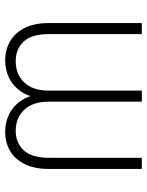

<svg xmlns="http://www.w3.org/2000/svg" viewBox="68 -630 572 748"><g transform="rotate(90 354.0 -256.0)"><path d="M215.8 9.8Q172.9 9.8 139.9 -9.8Q106.9 -29.3 88.4 -67.1Q69.8 -105 69.8 -160.6V-522.5H112.8V-160.6Q112.8 -92.8 142.1 -62Q171.4 -31.2 218.3 -31.2Q269.5 -31.2 301.3 -64.5Q333 -97.7 333 -160.6V-522.5H376V-160.6Q376 -97.7 407.7 -64.5Q439.5 -31.2 489.3 -31.2Q536.1 -31.2 565.4 -62.3Q594.7 -93.3 594.7 -160.6V-522.5H638.2V-160.6Q638.2 -105 619.6 -66.9Q601.1 -28.8 568.6 -9.5Q536.1 9.8 492.7 9.8Q458.5 9.8 427.7 -4.2Q397 -18.1 375.5 -47.4Q354 -76.7 345.2 -123.5H363.3Q355 -76.7 333.3 -47.4Q311.5 -18.1 281.2 -4.2Q251 9.8 215.8 9.8Z"/></g></svg>

Font: Inter 28pt ExtraLight
Style: Regular
Weight: 250
Designer: Rasmus Andersson
Foundry: rsms
Version: Version 4.001;git-66647c0bb